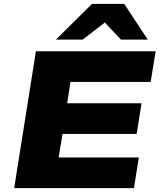

<svg xmlns="http://www.w3.org/2000/svg" viewBox="-20 -969 822 989"><path d="M53 0 165 -705H782L756 -547H343L326 -437H709L684 -279H302L282 -158H695L670 0ZM268 -765 454 -949H620L741 -765H603L520 -853L406 -765Z"/></svg>

Font: Nunito Sans 10pt Expanded Black
Style: Italic
Weight: 900
Width: 7
Italic angle: -9°
Designer: Vernon Adams
Foundry: Vernon Adams
Version: Version 3.101;gftools[0.9.27]